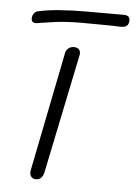

<svg xmlns="http://www.w3.org/2000/svg" viewBox="-49 -678 502 711"><g transform="rotate(5 202.5 -322.5)"><path d="M89 -35 177 -475Q179 -490 188 -497.5Q197 -505 209 -505Q220 -505 226.5 -499.5Q233 -494 233 -483Q233 -478 232 -475L141 -35Q135 -5 111 -5Q99 -5 93 -13.5Q87 -22 89 -35ZM44 -597Q44 -608 50.5 -616.5Q57 -625 68 -626Q131 -640 244 -640H383Q405 -640 405 -621Q405 -595 377 -595Q360 -595 347 -596L232 -597Q172 -597 129 -591Q86 -585 81 -584Q66 -581 60 -581Q44 -581 44 -597Z"/></g></svg>

Font: Mali Light
Style: Italic
Weight: 300
Italic angle: -10°
Version: Version 1.000; ttfautohint (v1.6)